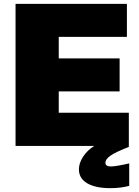

<svg xmlns="http://www.w3.org/2000/svg" viewBox="-20 -760 724 1000"><path d="M61 -740H641V-568H286V-456H603V-284H286V-173H651V5Q616 19 592.5 30Q569 41 555 51Q541 61 535 70Q529 79 529 88Q529 107 558 107Q572 107 600 102Q628 97 653 91V208Q630 214 606 217Q582 220 555 220Q477 220 434 194.5Q391 169 391 122Q391 90 412.5 56.5Q434 23 471 0H61Z"/></svg>

Font: Encode Sans Normal
Style: Black
Weight: 900
Designer: Pablo Impallari, Andres Torresi
Foundry: Pablo Impallari, Andres Torresi
Version: Version 1.000; ttfautohint (v1.00) -l 8 -r 50 -G 200 -x 14 -